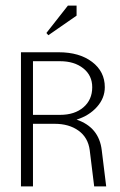

<svg xmlns="http://www.w3.org/2000/svg" viewBox="-20 -667 430 687"><path d="M153 -541 146 -549 223 -647H254V-611ZM55 0V-480H190Q264 -480 309.5 -445.5Q355 -411 355 -355Q355 -316 327 -284.5Q299 -253 254 -239Q334 -212 344 -130L360 0H317L301 -130Q295 -175 261 -199.5Q227 -224 176 -224H98V0ZM98 -256H195Q247 -256 278.5 -283Q310 -310 310 -355Q310 -397 278 -422.5Q246 -448 195 -448H98Z"/></svg>

Font: Glametrix
Style: Light
Weight: 300
Designer: gluk
Foundry: gluk
Version: Version 0.40